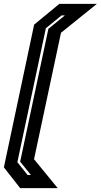

<svg xmlns="http://www.w3.org/2000/svg" viewBox="-23 -770 520 990"><path d="M81 200 -3 93 153 -643 283 -750H476.5L291.5 -601L152.5 51L274.5 200ZM119.5 132.5H136.5L81 63.5L226.5 -621.5L311.5 -690.5H294.5L213.5 -624.5L66.5 66.5Z"/></svg>

Font: Tourney
Style: Bold Italic
Weight: 700
Italic angle: -12°
Version: Version 1.015